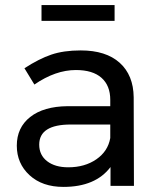

<svg xmlns="http://www.w3.org/2000/svg" viewBox="-20 -730 621 754"><path d="M430 -710V-648H143V-710ZM506 0H414V-74Q355 4 229 4Q146 4 96 -42Q46 -88 46 -158Q46 -229 98.5 -270.5Q151 -312 245 -313H413V-338Q413 -394 378.5 -424.5Q344 -455 278 -455Q198 -455 115 -398L76 -462Q133 -499 181.5 -515.5Q230 -532 297 -532Q396 -532 450 -483.5Q504 -435 505 -348ZM248 -73Q313 -73 358.5 -104.5Q404 -136 413 -188V-241H258Q134 -241 134 -162Q134 -121 165 -97Q196 -73 248 -73Z"/></svg>

Font: Montserrat arm
Style: Regular
Weight: 400
Designer: Julieta Ulanovsky
Foundry: Julieta Ulanovsky
Version: Version 6.000;PS 006.000;hotconv 1.0.88;makeotf.lib2.5.64775